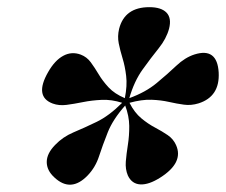

<svg xmlns="http://www.w3.org/2000/svg" viewBox="-20 -790 631 536"><path d="M225 -300.5Q178 -251.5 132 -294.5Q110.5 -314 110.5 -337.8Q110.5 -361.5 134 -385.5Q155.5 -408 185.2 -420.5Q215 -433 249.8 -449.8Q284.5 -466.5 321 -503Q291.5 -512.5 264 -511.2Q236.5 -510 211.8 -505Q187 -500 165.8 -497.2Q144.5 -494.5 127 -501Q75 -520.5 114.5 -589Q133 -621.5 156.5 -634.2Q180 -647 205.5 -637.5Q222.5 -631 233.5 -616Q244.5 -601 255.5 -582.5Q266.5 -564 283.2 -546Q300 -528 328.5 -516Q335.5 -551 332.2 -578Q329 -605 322.2 -627Q315.5 -649 311.5 -668.8Q307.5 -688.5 312.5 -709.5Q328 -770 397 -770Q430 -770 444.8 -754.8Q459.5 -739.5 452 -710Q444.5 -682 423 -655.2Q401.5 -628.5 378 -595.8Q354.5 -563 341 -516Q386.5 -532.5 417.2 -558Q448 -583.5 472.2 -606.5Q496.5 -629.5 523 -638Q586.5 -658 590.5 -587.5Q594 -520.5 534.5 -501.5Q513.5 -495 493.5 -497.8Q473.5 -500.5 451.5 -505.5Q429.5 -510.5 402.8 -511.5Q376 -512.5 341.5 -503Q355.5 -475.5 374.5 -459.8Q393.5 -444 413 -433.8Q432.5 -423.5 448.2 -412.8Q464 -402 471.5 -385Q493.5 -336 427 -294Q395.5 -274 371.8 -275.2Q348 -276.5 337 -300Q329.5 -317.5 331.2 -339Q333 -360.5 337 -385.8Q341 -411 340.8 -438.5Q340.5 -466 329.5 -495.5Q295 -456.5 280.8 -420.5Q266.5 -384.5 256.5 -353.8Q246.5 -323 225 -300.5Z"/></svg>

Font: Fraunces 144pt Soft
Style: Bold Italic
Weight: 700
Italic angle: -16°
Version: Version 1.000;[b76b70a41]